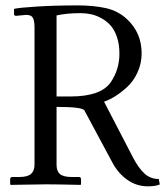

<svg xmlns="http://www.w3.org/2000/svg" viewBox="-20 -674 615 701"><path d="M416 -478Q416 -512.2 407 -538.8Q397.9 -565.4 383.5 -581.3Q369.1 -597.2 349.9 -607.7Q330.6 -618.2 312 -622.1Q293.5 -626 273.9 -626Q223.6 -626 186.5 -617.7V-321.8H237.3Q347.7 -321.8 383.8 -373Q416 -419.9 416 -478ZM497.1 -479.5Q497.1 -442.4 482.2 -409.9Q467.3 -377.4 444.3 -356.4Q421.4 -335.4 400.1 -322.3Q378.9 -309.1 359.9 -302.7L466.3 -97.7Q485.4 -61 507.1 -40.8Q528.8 -20.5 559.6 -20.5L563.5 -0.5Q547.4 6.3 520.5 6.3Q478.5 6.3 445.1 -17.3Q411.6 -41 391.1 -79.1L288.1 -271Q280.3 -283.7 186.5 -283.7V-72.3Q186.5 -48.8 199.2 -38.3Q211.9 -27.8 241.2 -27.8H267.6Q275.9 -27.8 275.9 -19.5V-1L273.9 1Q187 -1 147.9 -1L19 1L17.1 -1V-19.5Q17.1 -27.8 24.9 -27.8H51.3Q80.6 -27.8 93.3 -39.1Q106 -50.3 106 -72.3V-574.2Q106 -598.1 100.1 -608.9Q94.2 -619.6 76.2 -619.6Q71.3 -619.6 69.3 -619.1L39.1 -616.2Q31.2 -616.2 31.2 -623V-641.6Q48.8 -646 115 -650.1Q181.2 -654.3 262.7 -654.3Q321.8 -654.3 366.7 -644.3Q411.6 -634.3 444.3 -603.5Q497.1 -553.7 497.1 -479.5Z"/></svg>

Font: Libertinage
Style: b
Weight: 400
Designer: OSP
Foundry: OSP
Version: Version 1.0; 2008; OFL relea